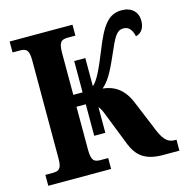

<svg xmlns="http://www.w3.org/2000/svg" viewBox="-106 -819 884 918"><g transform="rotate(-15 336.0 -360.0)"><path d="M21 0H332V-54H296C263 -54 249 -62 249 -118V-330H295V-174H350V-301C358 -293 365 -279 373 -258L437 -95C461 -36 499 0 589 0H670V-54H663C622 -54 603 -80 578 -145L525 -273C495 -349 448 -376 392 -382C421 -406 442 -439 479 -524C514 -604 527 -634 563 -634C592 -634 605 -609 611 -582C640 -589 655 -613 655 -648C655 -691 625 -720 577 -720C512 -720 478 -677 431 -557C399 -477 373 -422 350 -405V-544H295V-389H249V-596C249 -652 263 -660 296 -660H332V-714H21V-660H56C88 -660 102 -652 102 -600V-113C102 -61 88 -54 56 -54H21Z"/></g></svg>

Font: Noto Serif Condensed ExtraBold
Style: Regular
Weight: 800
Width: 3
Designer: Monotype Design Team
Foundry: Monotype Imaging Inc.
Version: Version 2.013